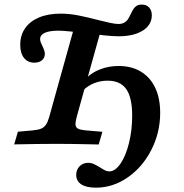

<svg xmlns="http://www.w3.org/2000/svg" viewBox="-20 -643 821 855"><path d="M70.1 -443.5Q70.1 -485.9 91.7 -517.1Q113.3 -548.2 153.7 -565.2Q194 -582.3 250.6 -582.3Q289.5 -582.3 329.7 -574.2Q369.9 -566.2 422 -552.6Q447.4 -546.1 470.6 -541.1Q493.9 -536.2 506.9 -536.2Q523 -536.2 533.4 -542.3Q543.9 -548.4 549.7 -557.3Q555.5 -566.3 562.8 -581.3Q569.3 -595.2 574.6 -603.4Q579.8 -611.5 588.6 -617.1Q597.3 -622.6 611.2 -622.6Q632.2 -622.6 644.1 -609.6Q656.1 -596.7 656.1 -574.4Q656.1 -546.4 638 -525.5Q620 -504.6 586.8 -493Q553.6 -481.4 509.2 -481.4Q485.7 -481.4 447.2 -485.2Q408.6 -489.1 366.4 -494.6Q329.7 -499.1 295 -502.7Q260.3 -506.4 241.2 -506.4Q200.5 -506.4 179.6 -496.9Q158.6 -487.5 158.6 -469.1Q158.6 -461.8 161.9 -453.5Q165.1 -445.3 169.1 -437.6Q172.8 -429.4 176.3 -420.7Q179.7 -411.9 179.7 -403.4Q179.7 -385.7 167 -374.8Q154.3 -363.9 132.8 -363.9Q103.5 -363.9 86.8 -385.1Q70.1 -406.2 70.1 -443.5ZM313.9 -533.9 430.7 -513.9 343.5 -201.6H221.2ZM43.2 0 59.7 -56.5 127.1 -62.5Q150.9 -64.9 163.9 -70.5Q176.9 -76.1 185.2 -88.6Q193.4 -101.1 200.3 -125.8L221.2 -201.6H343.5L322.5 -125.8Q315.7 -100.7 316.2 -88.6Q316.8 -76.5 326 -70.9Q335.2 -65.3 357.7 -62.8L436 -56.1L419.5 0.4Q388.9 -0.1 357.9 -0.9Q301.8 -2.4 224.3 -2.4H226.5H223.9Q159.7 -2.4 43.2 0ZM319.4 135.7Q319.4 112.7 334.5 97.4Q349.5 82.1 372.4 82.1Q386.2 82.1 397.9 87.5Q409.6 92.8 426.3 103Q439.9 112 448.7 116.1Q457.4 120.2 466.7 120.2Q492.7 120.2 516.4 86Q540 51.8 554.3 -5.4Q568.6 -62.6 568.6 -127.6Q568.6 -208.6 542.2 -246.2Q515.8 -283.7 459.6 -283.7Q428 -283.7 400.2 -272.9Q372.3 -262 350.8 -241.1L366.1 -296.8Q391.6 -321.7 429.2 -335.5Q466.8 -349.2 508.6 -349.2Q565.5 -349.2 607.2 -324.1Q648.9 -299.1 671.1 -252.3Q693.3 -205.5 693.3 -141Q693.3 -52.8 654.1 24.2Q614.8 101.2 548.8 147Q482.8 192.7 407.3 192.7Q364.5 192.7 342 178Q319.4 163.2 319.4 135.7Z"/></svg>

Font: Playfair Micro SmCond SmLight
Style: Italic
Weight: 360
Width: 4
Italic angle: -15.6°
Designer: Claus Eggers Sørensen
Foundry: Claus Eggers Sørensen
Version: Version 2.203;Glyphs 3.3 (3326)